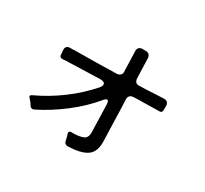

<svg xmlns="http://www.w3.org/2000/svg" viewBox="-155 -996 1311 1230"><g transform="rotate(30 500.0 -381.0)"><path d="M441 -14 436 -37Q433 -51 429 -59Q423 -81 444 -81Q454 -81 469 -81.5Q484 -82 499.5 -84.5Q515 -87 528.5 -92Q542 -97 548 -106Q559 -122 558 -147L552 -347Q551 -377 539 -377Q530 -377 515 -359Q446 -276 354.5 -206Q263 -136 166 -88Q160 -85 154 -85Q141 -85 133 -98Q128 -108 120 -118Q112 -128 104 -136Q88 -152 109 -161Q208 -207 297 -273Q386 -339 458 -421Q476 -442 469 -455.5Q462 -469 434 -468L179 -460L160 -458Q151 -458 145 -463Q139 -468 139 -476L136 -514Q135 -528 143.5 -536.5Q152 -545 166 -545Q174 -545 182 -545Q190 -545 199 -546L297 -547Q325 -547 355 -547.5Q385 -548 417 -549L511 -551Q526 -552 535.5 -561.5Q545 -571 544 -586L539 -736Q538 -752 547.5 -761.5Q557 -771 573 -771H598Q613 -771 622 -762Q631 -753 632 -738L637 -589Q638 -573 647 -564Q656 -555 672 -556Q703 -557 731.5 -558Q760 -559 786 -561L850 -564Q867 -565 876.5 -556Q886 -547 886 -530V-499Q886 -479 865 -479H845L757 -477Q737 -477 717 -476.5Q697 -476 675 -475Q660 -474 650.5 -464.5Q641 -455 642 -440L645 -362Q647 -307 648 -260L652 -139Q656 -54 607 -23Q563 6 469 9Q446 9 441 -14Z"/></g></svg>

Font: Higure Gothic Medium
Style: Regular
Weight: 500
Designer: Yoshimichi Ohira
Foundry: Positype
Version: Version 1.000